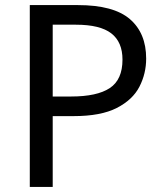

<svg xmlns="http://www.w3.org/2000/svg" viewBox="-20 -734 645 754"><path d="M286 -714Q426 -714 490 -659Q554 -604 554 -504Q554 -445 527.5 -393.5Q501 -342 438.5 -310Q376 -278 269 -278H187V0H97V-714ZM278 -637H187V-355H259Q361 -355 411 -388Q461 -421 461 -500Q461 -569 417 -603Q373 -637 278 -637Z"/></svg>

Font: Noto Sans Deseret
Style: Regular
Weight: 400
Designer: Monotype Design Team
Foundry: Monotype Imaging Inc.
Version: Version 2.001; ttfautohint (v1.8.4.7-5d5b)